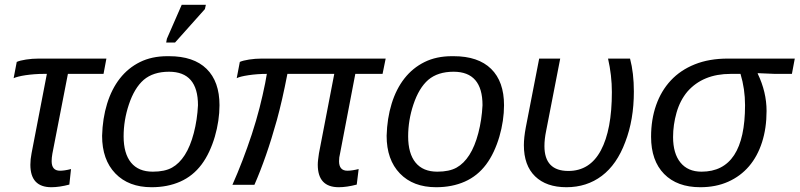

<svg xmlns="http://www.w3.org/2000/svg" viewBox="-20 -773 3344 803"><path d="M163 -464Q143 -464 123.5 -462.5Q104 -461 87 -458.5Q70 -456 56.5 -452.5Q43 -449 37 -446L50 -514Q63 -520 89 -524Q115 -528 142 -528H425L413 -464H264L199 -130Q196 -113 196 -99Q196 -59 231 -59Q250 -59 277 -66L270 -1Q228 10 195 10Q107 10 107 -84Q107 -107 112 -132L176 -464Z M898 -333Q898 -301 893 -267.5Q888 -234 878.5 -201.5Q869 -169 855 -139Q841 -109 823 -85Q787 -37 734 -13.5Q681 10 614 10Q518 10 462.5 -47.5Q407 -105 407 -205Q409 -278 428 -339.5Q447 -401 481.5 -445Q516 -489 565.5 -513.5Q615 -538 680 -538H687Q790 -538 844 -485Q898 -432 898 -333ZM808 -333Q808 -473 687 -473Q621 -473 581 -439Q542 -405 519 -336Q497 -270 497 -203Q497 -131 528 -93Q559 -55 619 -55Q669 -55 699.5 -72Q730 -89 753 -125Q776 -161 790.5 -216.5Q805 -272 808 -333ZM675 -595 678 -611 740 -753H841L837 -735L712 -595Z M1398 -99Q1398 -59 1433 -59Q1452 -59 1480 -66L1472 -1Q1430 10 1397 10Q1309 10 1309 -84Q1309 -94 1310.5 -106Q1312 -118 1314 -132L1378 -464H1182Q1171 -407 1160 -359Q1149 -311 1138 -271Q1116 -192 1092.5 -124.5Q1069 -57 1044 0H952Q996 -99 1033 -211Q1052 -269 1065.5 -322Q1079 -375 1089 -425L1096 -464Q1056 -464 1019.5 -458.5Q983 -453 970 -446L983 -514Q996 -520 1022 -524Q1048 -528 1075 -528H1593L1580 -464H1466L1402 -130Q1398 -115 1398 -99Z M2088 -333Q2088 -301 2083 -267.5Q2078 -234 2068.5 -201.5Q2059 -169 2045 -139Q2031 -109 2013 -85Q1977 -37 1924 -13.5Q1871 10 1804 10Q1708 10 1652.5 -47.5Q1597 -105 1597 -205Q1599 -278 1618 -339.5Q1637 -401 1671.5 -445Q1706 -489 1755.5 -513.5Q1805 -538 1870 -538H1877Q1980 -538 2034 -485Q2088 -432 2088 -333ZM1998 -333Q1998 -473 1877 -473Q1811 -473 1771 -439Q1732 -405 1709 -336Q1687 -270 1687 -203Q1687 -131 1718 -93Q1749 -55 1809 -55Q1859 -55 1889.5 -72Q1920 -89 1943 -125Q1966 -161 1980.5 -216.5Q1995 -272 1998 -333Z M2323 -528 2264 -225Q2257 -191 2257 -162Q2257 -58 2357 -58Q2447 -58 2493 -144Q2539 -230 2539 -388Q2539 -458 2523 -528H2615Q2631 -468 2631 -390Q2631 -272 2595 -179Q2560 -85 2497 -37.5Q2434 10 2349 10Q2265 10 2218 -35.5Q2171 -81 2171 -166Q2171 -197 2179 -240L2235 -528Z M2909 10Q2812 10 2757.5 -45.5Q2703 -101 2703 -201Q2703 -273 2724 -333Q2745 -393 2785.5 -436.5Q2826 -480 2886 -504Q2946 -528 3024 -528H3035H3304L3292 -464H3221L3149 -467V-465Q3186 -388 3186 -309Q3186 -237 3167 -178Q3148 -119 3112.5 -77.5Q3077 -36 3025.5 -13Q2974 10 2909 10ZM2914 -55Q3096 -55 3096 -333Q3096 -401 3077 -464H3036Q2920 -464 2855 -390Q2824 -353 2809.5 -302Q2795 -251 2795 -200Q2795 -131 2826 -93Q2857 -55 2914 -55Z"/></svg>

Font: Libra Sans Modern
Style: Italic
Weight: 400
Italic angle: -12°
Foundry: Stefan Peev, Context Ltd
Version: Version 1.000